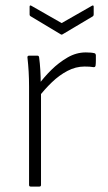

<svg xmlns="http://www.w3.org/2000/svg" viewBox="-20 -687 396 707"><path d="M93 0Q87 0 87 -6V-368Q87 -397 85.5 -423Q84 -449 81 -476Q81 -482 87 -482H118Q123 -482 124 -476Q127 -454 128.5 -428.5Q130 -403 130 -379L131 -351V-6Q131 0 125 0ZM121 -328V-374Q142 -403 169.5 -430Q197 -457 229 -475.5Q261 -494 296 -494Q317 -494 328 -491Q332 -490 333 -484Q333 -475 333 -464.5Q333 -454 332 -446Q331 -438 322 -440Q317 -441 309.5 -441.5Q302 -442 291 -442Q259 -442 228.5 -426Q198 -410 171 -384Q144 -358 121 -328ZM203 -561 93 -627Q89 -629 89 -634V-662Q89 -669 95 -666L207 -602L319 -666Q325 -669 325 -662V-634Q325 -629 322 -627L211 -561Q207 -558 203 -561Z"/></svg>

Font: Sofia Sans ExtraLight
Style: Regular
Weight: 250
Version: Version 4.100-B